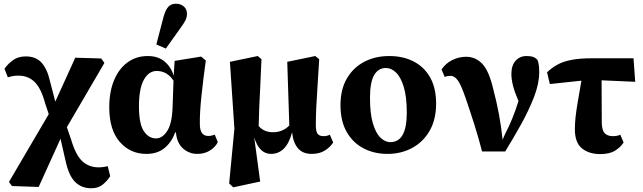

<svg xmlns="http://www.w3.org/2000/svg" viewBox="-20 -809 3444 1028"><path d="M44 187 28 165 241 -198 221 -258Q200 -336 165.5 -370Q131 -404 79 -404Q58 -404 45 -401Q32 -398 22 -395L4 -441Q23 -468 50.5 -487.5Q78 -507 118 -507Q172 -507 202.5 -473.5Q233 -440 248 -373L276 -265L383 -500L522 -496L539 -472L338 -128L361 -61Q386 23 421.5 55Q457 87 508 87Q522 87 534.5 85Q547 83 557 81L570 134Q555 159 530.5 179Q506 199 469 199Q416 199 382 165Q348 131 331 52L304 -66L187 192Z M724 -240Q724 -146 750 -107Q776 -68 815 -68Q850 -68 875.5 -108Q901 -148 904 -234L909 -377Q875 -429 819 -429Q776 -429 750 -381.5Q724 -334 724 -240ZM764 15Q677 15 621 -49.5Q565 -114 565 -234Q565 -318 591 -380Q617 -442 663.5 -475.5Q710 -509 771 -509Q827 -509 862 -479Q897 -449 910 -403L915 -483L1057 -506L1082 -485Q1068 -385 1058.5 -294.5Q1049 -204 1050 -145Q1050 -81 1095 -81Q1107 -81 1115 -83.5Q1123 -86 1130 -88L1146 -48Q1133 -21 1104 -3Q1075 15 1036 15Q993 15 960 -14Q927 -43 922 -100H918Q899 -48 861 -16.5Q823 15 764 15ZM817 -571 856 -720Q867 -758 882 -773.5Q897 -789 922 -789Q947 -789 964 -774.5Q981 -760 981 -735Q981 -716 972.5 -699.5Q964 -683 947 -660L868 -549Z M1649 15Q1600 15 1574.5 -16Q1549 -47 1544 -101Q1528 -41 1499.5 -13Q1471 15 1431 15Q1368 15 1341 -74L1373 163L1229 194L1207 173L1235 -120L1211 -478L1360 -509L1380 -492Q1377 -411 1373.5 -348Q1370 -285 1368 -233.5Q1366 -182 1365 -134Q1381 -116 1400 -108.5Q1419 -101 1442 -101Q1466 -101 1488 -109.5Q1510 -118 1529 -137L1518 -478L1668 -509L1689 -492Q1684 -402 1679.5 -338Q1675 -274 1673 -227Q1671 -180 1671 -140Q1671 -104 1681 -92Q1691 -80 1712 -80Q1732 -80 1746 -88L1764 -46Q1747 -20 1718.5 -2.5Q1690 15 1649 15Z M2054 15Q1983 15 1926 -15Q1869 -45 1836 -103Q1803 -161 1803 -246Q1803 -330 1837 -388.5Q1871 -447 1930 -478Q1989 -509 2064 -509Q2138 -509 2194.5 -480Q2251 -451 2283 -394.5Q2315 -338 2315 -254Q2315 -169 2280.5 -109Q2246 -49 2187 -17Q2128 15 2054 15ZM2070 -48Q2158 -48 2158 -205Q2158 -290 2142 -343Q2126 -396 2100.5 -420.5Q2075 -445 2046 -445Q2005 -445 1983 -406.5Q1961 -368 1961 -285Q1961 -201 1976.5 -148.5Q1992 -96 2017 -72Q2042 -48 2070 -48Z M2561 2Q2542 -72 2520 -141.5Q2498 -211 2475 -278Q2450 -352 2432 -377.5Q2414 -403 2393 -403Q2375 -403 2361 -397L2344 -437Q2366 -470 2401.5 -487.5Q2437 -505 2476 -505Q2526 -505 2562 -467.5Q2598 -430 2621 -332Q2639 -264 2651.5 -197Q2664 -130 2671 -61L2685 -93Q2704 -129 2722 -172.5Q2740 -216 2756 -268Q2735 -317 2726.5 -351Q2718 -385 2718 -414Q2718 -458 2740.5 -483.5Q2763 -509 2799 -509Q2822 -509 2835 -504Q2848 -499 2858 -488Q2863 -474 2865 -459.5Q2867 -445 2867 -422Q2867 -361 2839 -289Q2811 -217 2769.5 -142.5Q2728 -68 2685 2Z M2924 -359 2909 -422Q2933 -445 2963 -462Q2993 -479 3038 -488Q3083 -497 3150 -497H3372L3381 -371L3201 -379L3202 -151Q3203 -111 3218 -95.5Q3233 -80 3261 -80Q3287 -80 3301 -88L3319 -46Q3303 -21 3273.5 -2.5Q3244 16 3194 16Q3133 16 3095.5 -15Q3058 -46 3058 -116Q3058 -147 3061.5 -180.5Q3065 -214 3073 -261Q3081 -308 3093 -377Z"/></svg>

Font: Source Serif 4 SmText
Style: Bold
Weight: 700
Designer: Frank Grießhammer
Foundry: Adobe
Version: Version 4.005;hotconv 1.1.0;makeotfexe 2.6.0